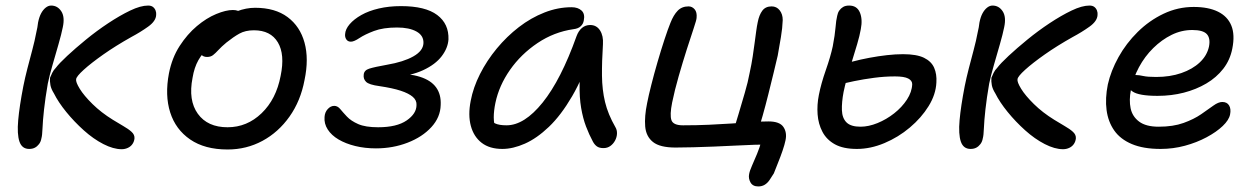

<svg xmlns="http://www.w3.org/2000/svg" viewBox="-20 -526 4520 691"><path d="M418 11Q388 11 352 -7.5Q316 -26 281.5 -57Q247 -88 218.5 -123Q190 -158 174 -190Q164 -206 161.5 -219.5Q159 -233 160 -246Q163 -254 168 -264Q173 -274 181 -282Q193 -298 222 -325Q251 -352 289.5 -383.5Q328 -415 369.5 -442.5Q411 -470 448.5 -488Q486 -506 513 -506Q524 -506 530.5 -501Q537 -496 540 -488Q543 -480 542 -472Q541 -450 513 -430Q485 -410 453 -393Q396 -361 352 -330Q308 -299 281.5 -275Q255 -251 254 -241Q252 -231 267 -206.5Q282 -182 313 -151.5Q344 -121 386 -95Q405 -83 423.5 -72.5Q442 -62 453.5 -51.5Q465 -41 464 -28Q463 -17 457 -8Q451 1 440.5 6Q430 11 418 11ZM85 10Q59 10 50 -16.5Q41 -43 45.5 -93.5Q50 -144 64 -216Q70 -246 78.5 -279Q87 -312 96 -345.5Q105 -379 111 -411Q113 -419 114.5 -427.5Q116 -436 117 -445Q121 -465 128 -478Q135 -491 144.5 -498.5Q154 -506 164 -506Q187 -506 200.5 -485.5Q214 -465 206 -428Q201 -403 190.5 -366.5Q180 -330 169 -292Q158 -254 152 -225Q143 -173 138.5 -132Q134 -91 133 -64.5Q132 -38 129 -28Q127 -16 120.5 -7.5Q114 1 105.5 5.5Q97 10 85 10Z M799 12Q717 12 664.5 -24Q612 -60 592.5 -121.5Q573 -183 588 -262Q599 -318 626.5 -360.5Q654 -403 688.5 -432Q723 -461 758 -475.5Q793 -490 818 -490Q829 -490 836.5 -487Q844 -484 848.5 -477.5Q853 -471 851 -460Q846 -440 835 -423.5Q824 -407 794 -394Q758 -377 733.5 -356.5Q709 -336 694 -309.5Q679 -283 673 -246Q657 -165 692 -116.5Q727 -68 799 -68Q869 -68 921.5 -118.5Q974 -169 990 -253Q1006 -330 980 -373.5Q954 -417 894 -417Q863 -417 841.5 -405Q820 -393 795 -373Q777 -358 766 -346Q755 -334 746.5 -327.5Q738 -321 725 -321Q711 -321 703.5 -330.5Q696 -340 700 -361Q704 -384 723.5 -408Q743 -432 771.5 -452.5Q800 -473 833 -485.5Q866 -498 898 -498Q970 -498 1015 -464.5Q1060 -431 1076 -372.5Q1092 -314 1076 -238Q1062 -163 1022 -106.5Q982 -50 924.5 -19Q867 12 799 12Z M1333 8Q1293 8 1258.5 -0.5Q1224 -9 1198.5 -24Q1173 -39 1159.5 -60Q1146 -81 1148 -105Q1149 -122 1159.5 -133.5Q1170 -145 1183 -145Q1195 -145 1204.5 -133.5Q1214 -122 1228.5 -106.5Q1243 -91 1269 -79.5Q1295 -68 1341 -68Q1408 -68 1443.5 -92.5Q1479 -117 1479 -148Q1480 -165 1465.5 -177.5Q1451 -190 1422 -199.5Q1393 -209 1346 -216Q1308 -221 1297.5 -231.5Q1287 -242 1289 -257Q1290 -273 1309 -279Q1328 -285 1373 -293Q1432 -303 1467.5 -323Q1503 -343 1504 -371Q1505 -398 1479 -412.5Q1453 -427 1409 -427Q1359 -427 1326 -414.5Q1293 -402 1273.5 -389Q1254 -376 1243 -376Q1232 -376 1226.5 -384Q1221 -392 1222 -403Q1223 -421 1238.5 -439Q1254 -457 1280.5 -472Q1307 -487 1343.5 -495.5Q1380 -504 1423 -504Q1511 -504 1553.5 -472Q1596 -440 1594 -384Q1592 -353 1569.5 -323.5Q1547 -294 1503 -273.5Q1459 -253 1391 -247L1390 -262Q1452 -262 1491.5 -249.5Q1531 -237 1549.5 -211.5Q1568 -186 1566 -148Q1565 -104 1532.5 -68.5Q1500 -33 1447 -12.5Q1394 8 1333 8Z M1788 10Q1742 10 1713.5 -12Q1685 -34 1674.5 -73Q1664 -112 1674 -163Q1683 -211 1707.5 -259.5Q1732 -308 1768 -351.5Q1804 -395 1847.5 -428.5Q1891 -462 1939.5 -481Q1988 -500 2037 -500Q2060 -500 2073 -488Q2086 -476 2081 -452Q2079 -440 2070 -431.5Q2061 -423 2044 -421Q1974 -411 1914.5 -371Q1855 -331 1815.5 -274.5Q1776 -218 1763 -156Q1757 -127 1757 -103.5Q1757 -80 1767 -43L1729 -112Q1747 -89 1761.5 -82Q1776 -75 1803 -75Q1867 -75 1933 -157Q1999 -239 2055 -396Q2062 -415 2074.5 -425.5Q2087 -436 2104 -436Q2127 -436 2139.5 -416.5Q2152 -397 2150 -367Q2146 -304 2146.5 -253.5Q2147 -203 2157.5 -159Q2168 -115 2195 -68Q2201 -58 2200.5 -45Q2200 -32 2193.5 -20Q2187 -8 2176.5 -0.5Q2166 7 2152 7Q2137 7 2128.5 1Q2120 -5 2114 -16Q2100 -42 2089 -71Q2078 -100 2071.5 -137.5Q2065 -175 2066 -226Q2067 -277 2076 -347L2112 -348Q2079 -248 2039 -179.5Q1999 -111 1955.5 -69.5Q1912 -28 1869 -9Q1826 10 1788 10Z M2709 145Q2689 145 2681 130.5Q2673 116 2676 101Q2678 89 2686.5 70Q2695 51 2704.5 28Q2714 5 2720 -17L2747 -6Q2727 -6 2695.5 -5Q2664 -4 2626.5 -2Q2589 0 2550 1.5Q2511 3 2475 4Q2439 5 2411 5Q2355 5 2330 -15Q2305 -35 2302 -71Q2299 -107 2309 -155Q2314 -181 2324 -220.5Q2334 -260 2346.5 -303Q2359 -346 2371.5 -384Q2384 -422 2393 -444Q2404 -472 2419 -487.5Q2434 -503 2458 -503Q2471 -503 2480 -492.5Q2489 -482 2487 -462Q2487 -455 2476.5 -424Q2466 -393 2451.5 -347.5Q2437 -302 2422.5 -251.5Q2408 -201 2399 -157Q2390 -112 2396.5 -93.5Q2403 -75 2438 -75Q2488 -75 2531.5 -77Q2575 -79 2613 -81.5Q2651 -84 2684 -86.5Q2717 -89 2746 -89Q2786 -89 2799.5 -69Q2813 -49 2807 -21Q2804 -6 2796.5 16Q2789 38 2780 60Q2771 82 2765 98Q2757 111 2749.5 122Q2742 133 2732 139Q2722 145 2709 145ZM2617 -49Q2627 -78 2638 -115.5Q2649 -153 2660.5 -192Q2672 -231 2678 -264Q2685 -296 2689 -323Q2693 -350 2696 -372.5Q2699 -395 2701.5 -413.5Q2704 -432 2707 -446Q2712 -472 2723.5 -487.5Q2735 -503 2757 -503Q2775 -503 2786 -489Q2797 -475 2797 -454Q2796 -425 2790.5 -392.5Q2785 -360 2779 -326Q2773 -300 2764 -263Q2755 -226 2745 -186Q2735 -146 2725 -110.5Q2715 -75 2707 -52Z M3064 10Q3015 10 2985 -6.5Q2955 -23 2940 -51.5Q2925 -80 2922.5 -114.5Q2920 -149 2927 -184Q2935 -225 2952 -273.5Q2969 -322 2977 -359Q2985 -401 2987 -427Q2989 -453 2993 -469Q2995 -480 3000.5 -488Q3006 -496 3014.5 -501Q3023 -506 3036 -506Q3064 -506 3074.5 -481.5Q3085 -457 3078 -421Q3074 -398 3065 -367.5Q3056 -337 3046 -305Q3036 -273 3028 -244Q3020 -215 3016 -195Q3009 -158 3010 -129.5Q3011 -101 3026.5 -85.5Q3042 -70 3077 -70Q3106 -70 3138 -83Q3170 -96 3198 -118Q3226 -140 3244 -167.5Q3262 -195 3263 -223Q3263 -236 3248.5 -243.5Q3234 -251 3201 -251Q3164 -251 3126 -246Q3088 -241 3054 -234Q3020 -227 2995 -220Q2986 -219 2978.5 -223Q2971 -227 2967.5 -234Q2964 -241 2966 -250Q2968 -265 2975.5 -274.5Q2983 -284 2999 -289Q3020 -297 3048.5 -304.5Q3077 -312 3109 -318Q3141 -324 3172 -327.5Q3203 -331 3230 -331Q3279 -331 3305.5 -318Q3332 -305 3342 -282Q3352 -259 3350 -229Q3348 -186 3322 -144Q3296 -102 3254.5 -67Q3213 -32 3163 -11Q3113 10 3064 10Z M3806 11Q3776 11 3740 -7.5Q3704 -26 3669.5 -57Q3635 -88 3606.5 -123Q3578 -158 3562 -190Q3552 -206 3549.5 -219.5Q3547 -233 3548 -246Q3551 -254 3556 -264Q3561 -274 3569 -282Q3581 -298 3610 -325Q3639 -352 3677.5 -383.5Q3716 -415 3757.5 -442.5Q3799 -470 3836.5 -488Q3874 -506 3901 -506Q3912 -506 3918.5 -501Q3925 -496 3928 -488Q3931 -480 3930 -472Q3929 -450 3901 -430Q3873 -410 3841 -393Q3784 -361 3740 -330Q3696 -299 3669.5 -275Q3643 -251 3642 -241Q3640 -231 3655 -206.5Q3670 -182 3701 -151.5Q3732 -121 3774 -95Q3793 -83 3811.5 -72.5Q3830 -62 3841.5 -51.5Q3853 -41 3852 -28Q3851 -17 3845 -8Q3839 1 3828.5 6Q3818 11 3806 11ZM3473 10Q3447 10 3438 -16.5Q3429 -43 3433.5 -93.5Q3438 -144 3452 -216Q3458 -246 3466.5 -279Q3475 -312 3484 -345.5Q3493 -379 3499 -411Q3501 -419 3502.5 -427.5Q3504 -436 3505 -445Q3509 -465 3516 -478Q3523 -491 3532.5 -498.5Q3542 -506 3552 -506Q3575 -506 3588.5 -485.5Q3602 -465 3594 -428Q3589 -403 3578.5 -366.5Q3568 -330 3557 -292Q3546 -254 3540 -225Q3531 -173 3526.5 -132Q3522 -91 3521 -64.5Q3520 -38 3517 -28Q3515 -16 3508.5 -7.5Q3502 1 3493.5 5.5Q3485 10 3473 10Z M4157 10Q4095 10 4053.5 -7.5Q4012 -25 3990 -56.5Q3968 -88 3962.5 -130Q3957 -172 3967 -222Q3978 -271 4005.5 -320.5Q4033 -370 4074.5 -411Q4116 -452 4167.5 -476.5Q4219 -501 4276 -501Q4329 -501 4363.5 -484Q4398 -467 4411.5 -434Q4425 -401 4415 -351Q4407 -310 4382.5 -278.5Q4358 -247 4321.5 -225.5Q4285 -204 4240.5 -192.5Q4196 -181 4146 -181Q4078 -181 4055.5 -197Q4033 -213 4037 -233Q4039 -245 4046 -250.5Q4053 -256 4068 -256Q4079 -256 4094.5 -252.5Q4110 -249 4141 -249Q4191 -249 4231.5 -263Q4272 -277 4298 -301.5Q4324 -326 4331 -358Q4337 -388 4323.5 -403Q4310 -418 4271 -418Q4232 -418 4196.5 -400.5Q4161 -383 4130.5 -353Q4100 -323 4079 -284Q4058 -245 4050 -202Q4043 -166 4049 -136.5Q4055 -107 4079.5 -88.5Q4104 -70 4150 -70Q4202 -70 4239.5 -83.5Q4277 -97 4303 -115Q4329 -133 4347 -146Q4365 -159 4379 -159Q4396 -159 4403.5 -146.5Q4411 -134 4407 -114Q4403 -94 4380.5 -72.5Q4358 -51 4322.5 -32Q4287 -13 4244.5 -1.5Q4202 10 4157 10Z"/></svg>

Font: Shantell Sans
Style: Italic
Weight: 400
Italic angle: -11°
Designer: Stephen Nixon, Anya Danilova, Shantell Martin
Foundry: Arrow Type
Version: Version 1.011;[c5ecc13dd]